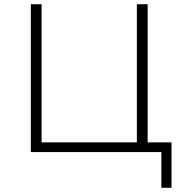

<svg xmlns="http://www.w3.org/2000/svg" viewBox="-20 -720 864 909"><path d="M126 -700H177V-46H628V-700H679V-46H792V169H744V0H126Z"/></svg>

Font: Goldbeck Next Light
Style: Regular
Weight: 300
Designer: Julieta Ulanovsky
Foundry: Julieta Ulanovsky
Version: Version 7.200